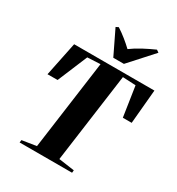

<svg xmlns="http://www.w3.org/2000/svg" viewBox="-226 -1129 1171 1270"><g transform="rotate(30 359.5 -494.0)"><path d="M118.5 0 121 -19.5 230 -36.5 323 -716 224.5 -711 129.5 -483.5 52.5 -483 106 -743H719L695.5 -483H628L593.5 -711L494 -716L401 -36.5L521 -19.5L519 0ZM375 -795 286 -979 305.5 -988.5Q339.5 -966.5 370.8 -941.2Q402 -916 427.5 -891.5Q464.5 -919 510 -943Q555.5 -967 598.5 -986L617 -973L456 -795Z"/></g></svg>

Font: Merriweather 144pt ExtraBold
Style: Italic
Weight: 800
Italic angle: -7.8°
Version: Version 2.101